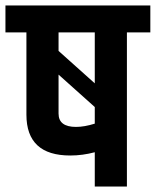

<svg xmlns="http://www.w3.org/2000/svg" viewBox="-57 -685 572 705"><path d="M158 -411V-268Q158 -219 222 -219Q253 -219 291 -231V-292ZM291 -566H158V-498L291 -379ZM-37 -665H495V-566H409V0H291V-126Q246 -114 201 -114Q40 -114 40 -264V-566H-37Z"/></svg>

Font: Khand ExtraBold
Style: Regular
Weight: 800
Designer: Sanchit Sawaria and Jyotish Sonowal (Devanagari), Satya Rajpurohit (Latin)
Foundry: Indian Type Foundry
Version: Version 2.000;PS 1.0;hotconv 1.0.79;makeotf.lib2.5.61930